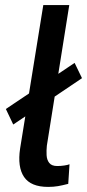

<svg xmlns="http://www.w3.org/2000/svg" viewBox="-20 -725 342 754"><path d="M169 9Q101 9 74.5 -30Q48 -69 59 -142L150 -705H252L164 -153Q162 -134 163 -115.5Q164 -97 173.5 -85Q183 -73 205 -73Q218 -73 232 -75Q246 -77 253 -80L248 -3Q225 3 207.5 6Q190 9 169 9ZM32 -236 3 -297 273 -478 302 -418Z"/></svg>

Font: Nunito Sans 7pt Condensed SemiBold
Style: Italic
Weight: 600
Width: 3
Italic angle: -9°
Designer: Vernon Adams
Foundry: Vernon Adams
Version: Version 3.101;gftools[0.9.27]